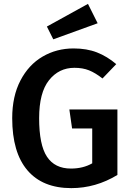

<svg xmlns="http://www.w3.org/2000/svg" viewBox="-20 -956 678 991"><path d="M580 -625 509 -551Q472 -580 439.5 -593Q407 -606 364 -606Q284 -606 233 -542Q182 -478 182 -346Q182 -208 222.5 -147Q263 -86 346 -86Q409 -86 456 -113V-293H352L338 -391H586V-53Q474 15 348 15Q200 15 121.5 -77Q43 -169 43 -346Q43 -459 85.5 -540.5Q128 -622 200 -664Q272 -706 360 -706Q428 -706 480.5 -685.5Q533 -665 580 -625ZM484 -836 255 -753 222 -819 434 -936Z"/></svg>

Font: Fira Sans Medium
Style: Regular
Weight: 500
Designer: bBox Type GmbH & Carrois Corporate GbR & Edenspiekermann AG
Foundry: bBox Type GmbH & Carrois Corporate GbR & Edenspiekermann AG
Version: Version 4.301